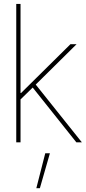

<svg xmlns="http://www.w3.org/2000/svg" viewBox="-20 -748 454 1009"><path d="M82 -259.3H90.8L350.1 -515.6H382.3L165 -300.8L162.1 -297.9L82 -219.7ZM65.4 -727.5H87.9V0H65.4ZM141.6 -300.8 158.7 -314.9 410.2 0H381.3ZM217.8 57.6H242.2L189.5 241.2H170.9Z"/></svg>

Font: Intratopia Thin
Style: Regular
Weight: 100
Designer: Rasmus Andersson
Foundry: rsms
Version: Version 3.000;Glyphs 3.2.3 (3260)